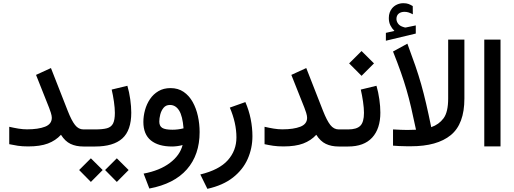

<svg xmlns="http://www.w3.org/2000/svg" viewBox="-20 -921 3229 1207"><path d="M38.1 -124Q67.4 -117.2 95.7 -112.5Q124 -107.9 149.9 -107.9Q220.7 -107.9 263.2 -124.5Q305.7 -141.1 305.7 -180.7Q305.7 -192.4 299.8 -211.9Q293.9 -231.4 288.6 -243.7L206.5 -450.2L300.3 -493.2L405.8 -224.1Q429.7 -163.1 451.7 -135.3Q473.6 -107.4 504.4 -107.4H524.9V0H504.4Q458 0 423.6 -16.4Q389.2 -32.7 363.3 -73.7Q329.6 -37.1 281 -18.8Q232.4 -0.5 157.2 -0.5Q120.6 -0.5 92.5 -4.6Q64.5 -8.8 38.1 -14.6Z M780.8 -381.8Q792.5 -341.8 798.8 -296.6Q805.2 -251.5 805.2 -212.9Q805.2 -101.1 748.8 -50.5Q692.4 0 578.1 0H505.4V-107.4H578.1Q625.5 -107.4 652.3 -114.7Q679.2 -122.1 690.7 -144.5Q702.1 -167 702.1 -211.4Q702.1 -241.2 696.3 -282Q690.4 -322.8 682.1 -357.9ZM640.6 147.9 714.4 74.2 788.6 147.9 714.4 222.7ZM477.5 147.9 551.3 74.2 625.5 147.9 551.3 222.7Z M1127.9 -9.3Q1113.3 -4.9 1094.5 -2.4Q1075.7 0 1062 0Q975.6 0 928.5 -38.3Q881.3 -76.7 881.3 -154.3Q881.3 -191.4 891.6 -229Q901.9 -266.6 922.9 -297.9Q943.8 -329.1 976.1 -348.1Q1008.3 -367.2 1052.2 -367.2Q1099.6 -367.2 1134.3 -343.5Q1168.9 -319.8 1191.2 -280Q1213.4 -240.2 1224.1 -191.2Q1234.9 -142.1 1234.9 -90.8Q1234.9 52.2 1154.8 143.6Q1074.7 234.9 918.9 264.2L882.8 170.4Q983.9 151.4 1047.6 103.5Q1111.3 55.7 1127.9 -9.3ZM1133.8 -114.3Q1127.9 -191.4 1106 -226.3Q1084 -261.2 1048.3 -261.2Q1022.9 -261.2 1008.3 -243.4Q993.7 -225.6 987.5 -201.2Q981.4 -176.8 981.4 -156.7Q981.4 -128.9 999.8 -117.2Q1018.1 -105.5 1064.5 -105.5Q1081.1 -105.5 1098.9 -107.7Q1116.7 -109.9 1133.8 -114.3Z M1522.5 -279.3Q1544.9 -228 1555.9 -173.1Q1566.9 -118.2 1566.9 -64.9Q1566.9 10.7 1537.1 78.1Q1507.3 145.5 1444.8 194.8Q1382.3 244.1 1283.7 266.1L1239.3 175.8Q1357.9 147 1412.1 86.2Q1466.3 25.4 1466.3 -57.1Q1466.3 -147.5 1424.8 -244.6Z M1643.1 -124Q1672.4 -117.2 1700.7 -112.5Q1729 -107.9 1754.9 -107.9Q1825.7 -107.9 1868.2 -124.5Q1910.6 -141.1 1910.6 -180.7Q1910.6 -192.4 1904.8 -211.9Q1898.9 -231.4 1893.6 -243.7L1811.5 -450.2L1905.3 -493.2L2010.7 -224.1Q2034.7 -163.1 2056.6 -135.3Q2078.6 -107.4 2109.4 -107.4H2129.9V0H2109.4Q2063 0 2028.6 -16.4Q1994.1 -32.7 1968.3 -73.7Q1934.6 -37.1 1886 -18.8Q1837.4 -0.5 1762.2 -0.5Q1725.6 -0.5 1697.5 -4.6Q1669.4 -8.8 1643.1 -14.6Z M2371.1 -212.9Q2371.1 -111.8 2319.6 -55.9Q2268.1 0 2168.5 0H2110.4V-107.4H2168.5Q2222.2 -107.4 2245.1 -130.4Q2268.1 -153.3 2268.1 -211.4Q2268.1 -241.2 2262.2 -282Q2256.3 -322.8 2248 -357.9L2346.7 -381.8Q2358.4 -341.8 2364.7 -296.6Q2371.1 -251.5 2371.1 -212.9ZM2174.8 -522.5 2252.9 -600.1 2331.1 -522.5 2252.9 -444.3Z M2459.5 -726.6Q2443.8 -742.2 2434.1 -761.7Q2424.3 -781.2 2424.3 -807.6Q2424.3 -826.7 2429.7 -841.8Q2435.1 -856.9 2444.3 -868.2Q2457.5 -884.3 2476.3 -892.6Q2495.1 -900.9 2515.1 -900.9Q2535.6 -900.9 2548.3 -896Q2561 -891.1 2574.7 -882.8L2575.2 -831.1Q2560.5 -838.9 2548.6 -842.8Q2536.6 -846.7 2522 -846.7Q2513.2 -846.7 2503.2 -844Q2493.2 -841.3 2485.4 -834.5Q2472.2 -822.8 2472.2 -801.3Q2472.7 -785.6 2483.2 -771.5Q2493.7 -757.3 2517.6 -750.5Q2520 -750 2522.5 -749Q2524.9 -748 2527.8 -748Q2530.3 -748 2532.2 -748.5L2593.8 -761.2V-710L2405.8 -665V-714.4ZM2595.2 -105.5Q2578.6 -184.6 2564.7 -244.4Q2550.8 -304.2 2535.4 -356.9Q2520 -409.7 2500 -466.6Q2480 -523.4 2450.7 -597.2L2541 -646.5Q2569.8 -569.3 2590.8 -508.3Q2611.8 -447.3 2627.9 -390.4Q2644 -333.5 2658.9 -269.3Q2673.8 -205.1 2690.9 -121.6Q2739.3 -138.2 2768.3 -177.2Q2797.4 -216.3 2797.4 -301.8V-671.9H2899.4V-301.3Q2899.4 -141.6 2813.7 -71.5Q2728 -1.5 2563.5 -1.5Q2552.7 -1.5 2531.7 -1.7Q2510.7 -2 2488.3 -2.9Q2465.8 -3.9 2450.7 -5.4V-107.4Q2475.6 -106 2500.2 -105Q2524.9 -104 2540 -104Q2564.9 -104 2595.2 -105.5Z M3024.4 -671.9H3126.5V-0.5H3024.4Z"/></svg>

Font: Vazir Medium WOL-UI
Style: Medium-WOL-UI
Weight: 500
Designer: Saber Rastikerdar
Foundry: Saber Rastikerdar
Version: Version 30.1.0